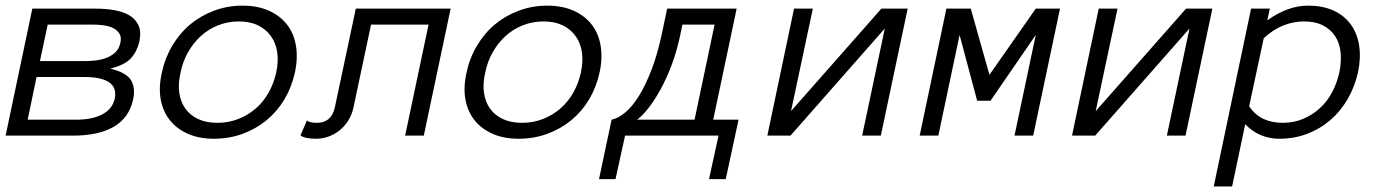

<svg xmlns="http://www.w3.org/2000/svg" viewBox="-44 -486 4977 688"><path d="M433.1 -129.9Q418.9 -64 364 -32Q309.1 0 217.8 0H-23.9L71.8 -455.1H298.8Q332 -455.1 363.5 -450Q395 -444.8 418 -431.9Q440.9 -418.9 451.9 -396Q462.9 -373 455.1 -335.9Q446.8 -300.8 424.8 -276.9Q402.8 -252.9 351.1 -240.2Q409.2 -226.1 425.5 -198.5Q441.9 -170.9 433.1 -129.9ZM387.2 -332Q392.1 -353 383.5 -366Q375 -378.9 360.1 -386Q345.2 -393.1 325.7 -395.5Q306.2 -397.9 287.1 -397.9H127L99.1 -267.1H258.8Q278.8 -267.1 299.8 -269.5Q320.8 -272 339.4 -279.5Q357.9 -287.1 370.4 -299.6Q382.8 -312 387.2 -332ZM367.2 -132.8Q375 -172.9 346.4 -191.4Q317.9 -210 261.2 -210H86.9L55.2 -57.1H229Q286.1 -57.1 322.5 -76.2Q358.9 -95.2 367.2 -132.8Z M1012.7 -226.1Q1001 -172.9 974.9 -129.4Q948.7 -85.9 910.9 -54.9Q873 -23.9 825 -6.3Q776.9 11.2 722.7 11.2Q669.9 11.2 629.9 -6.3Q589.8 -23.9 564.9 -54.9Q540 -85.9 532 -129.4Q523.9 -172.9 536.1 -226.1Q546.9 -277.8 573.5 -322.5Q600.1 -367.2 637.9 -398.7Q675.8 -430.2 723.9 -448Q772 -465.8 824.7 -465.8Q878.9 -465.8 918.9 -448Q959 -430.2 983.9 -398.7Q1008.8 -367.2 1016.4 -322.5Q1023.9 -277.8 1012.7 -226.1ZM945.8 -226.1Q954.1 -265.1 949.5 -298.1Q944.8 -331.1 927.2 -356Q909.7 -380.9 880.9 -395Q852.1 -409.2 812 -409.2Q772 -409.2 736.8 -395Q701.7 -380.9 674.8 -356Q647.9 -331.1 629.4 -298.1Q610.8 -265.1 603 -226.1Q593.8 -187 598.4 -154.1Q603 -121.1 619.9 -97.2Q636.7 -73.2 665.8 -59.6Q694.8 -45.9 734.9 -45.9Q774.9 -45.9 809.8 -59.6Q844.7 -73.2 872.3 -97.2Q899.9 -121.1 918.5 -154.1Q937 -187 945.8 -226.1Z M1570.8 -455.1 1474.6 0H1407.7L1491.7 -397.9H1285.6L1222.7 -101.1Q1216.8 -74.2 1203.4 -53.2Q1189.9 -32.2 1171.9 -18.1Q1153.8 -3.9 1132.3 3.7Q1110.8 11.2 1088.9 11.2Q1047.9 11.2 1032.7 -1L1055.7 -54.2Q1062 -49.8 1069.8 -47.9Q1077.6 -45.9 1091.8 -45.9Q1143.6 -45.9 1155.8 -101.1L1231 -455.1Z M2104.5 -226.1Q2092.8 -172.9 2066.7 -129.4Q2040.5 -85.9 2002.7 -54.9Q1964.8 -23.9 1916.7 -6.3Q1868.7 11.2 1814.5 11.2Q1761.7 11.2 1721.7 -6.3Q1681.6 -23.9 1656.7 -54.9Q1631.8 -85.9 1623.8 -129.4Q1615.7 -172.9 1627.9 -226.1Q1638.7 -277.8 1665.3 -322.5Q1691.9 -367.2 1729.7 -398.7Q1767.6 -430.2 1815.7 -448Q1863.8 -465.8 1916.5 -465.8Q1970.7 -465.8 2010.7 -448Q2050.8 -430.2 2075.7 -398.7Q2100.6 -367.2 2108.2 -322.5Q2115.7 -277.8 2104.5 -226.1ZM2037.6 -226.1Q2045.9 -265.1 2041.3 -298.1Q2036.6 -331.1 2019 -356Q2001.5 -380.9 1972.7 -395Q1943.8 -409.2 1903.8 -409.2Q1863.8 -409.2 1828.6 -395Q1793.5 -380.9 1766.6 -356Q1739.7 -331.1 1721.2 -298.1Q1702.6 -265.1 1694.8 -226.1Q1685.5 -187 1690.2 -154.1Q1694.8 -121.1 1711.7 -97.2Q1728.5 -73.2 1757.6 -59.6Q1786.6 -45.9 1826.7 -45.9Q1866.7 -45.9 1901.6 -59.6Q1936.5 -73.2 1964.1 -97.2Q1991.7 -121.1 2010.3 -154.1Q2028.8 -187 2037.6 -226.1Z M2147.5 -57.1Q2171.4 -62 2197 -83.5Q2222.7 -105 2246.1 -143.1Q2269.5 -181.2 2290.5 -235.6Q2311.5 -290 2326.7 -360.8L2346.7 -455.1H2595.7L2511.7 -57.1H2602.5L2556.6 155.8H2496.6L2530.8 0H2195.8L2161.6 155.8H2102.5ZM2393.6 -360.8Q2381.8 -304.2 2363.3 -254.6Q2344.7 -205.1 2323.2 -166Q2301.8 -127 2279.8 -98.9Q2257.8 -70.8 2238.8 -57.1H2444.8L2516.6 -397.9H2401.4Z M2801.3 -455.1H2868.7L2790.5 -87.9L3114.3 -455.1H3208.5L3112.3 0H3045.4L3126.5 -383.8L2788.6 0H2705.6Z M3658.2 0H3591.3L3667.5 -360.8L3505.4 -125H3457.5L3394.5 -360.8L3318.4 0H3251.5L3347.2 -455.1H3434.6L3501.5 -217.8L3667.5 -455.1H3754.4Z M3893.1 -455.1H3960.4L3882.3 -87.9L4206.1 -455.1H4300.3L4204.1 0H4137.2L4218.3 -383.8L3880.4 0H3797.4Z M4822.3 -227.1Q4810.1 -173.8 4784.7 -130.4Q4759.3 -86.9 4722.7 -55.4Q4686 -23.9 4639.6 -6.3Q4593.3 11.2 4540 11.2Q4504.4 11.2 4473.4 -2Q4442.4 -15.1 4418 -41L4371.1 182.1H4305.2L4439 -455.1H4506.3L4497.1 -413.1Q4571.3 -465.8 4642.1 -465.8Q4695.3 -465.8 4733.6 -448.5Q4772 -431.2 4795.7 -399.2Q4819.3 -367.2 4826.2 -323Q4833 -278.8 4822.3 -227.1ZM4755.4 -227.1Q4763.2 -265.1 4759.8 -298.6Q4756.3 -332 4740.2 -356.4Q4724.1 -380.9 4696.5 -395Q4668.9 -409.2 4629.4 -409.2Q4591.3 -409.2 4555.2 -395Q4519 -380.9 4484.4 -349.1L4432.1 -105Q4454.1 -73.2 4484.1 -59.6Q4514.2 -45.9 4552.2 -45.9Q4592.3 -45.9 4625.7 -60.1Q4659.2 -74.2 4685.8 -98.6Q4712.4 -123 4729.7 -156Q4747.1 -189 4755.4 -227.1Z"/></svg>

Font: Anonymous Pro
Style: Italic
Weight: 400
Italic angle: -12°
Monospace: yes
Designer: Mark Simonson
Version: Version 1.003